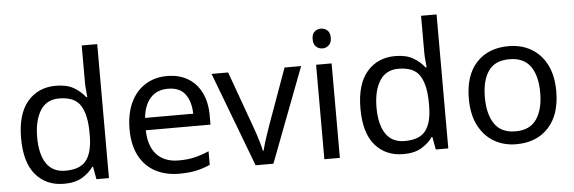

<svg xmlns="http://www.w3.org/2000/svg" viewBox="-49 -917 3243 1085"><g transform="rotate(-5 1572.5 -375.0)"><path d="M275 10Q175 10 115 -59.5Q55 -129 55 -267Q55 -405 115.5 -475.5Q176 -546 276 -546Q338 -546 377.5 -523Q417 -500 442 -467H448Q447 -480 444.5 -505.5Q442 -531 442 -546V-760H530V0H459L446 -72H442Q418 -38 378 -14Q338 10 275 10ZM289 -63Q374 -63 408.5 -109.5Q443 -156 443 -250V-266Q443 -366 410 -419.5Q377 -473 288 -473Q217 -473 181.5 -416.5Q146 -360 146 -265Q146 -169 181.5 -116Q217 -63 289 -63Z M907 -546Q976 -546 1025.5 -516Q1075 -486 1101.5 -431.5Q1128 -377 1128 -304V-251H761Q763 -160 807.5 -112.5Q852 -65 932 -65Q983 -65 1022.5 -74.5Q1062 -84 1104 -102V-25Q1063 -7 1023 1.5Q983 10 928 10Q852 10 793.5 -21Q735 -52 702.5 -113.5Q670 -175 670 -264Q670 -352 699.5 -415Q729 -478 782.5 -512Q836 -546 907 -546ZM906 -474Q843 -474 806.5 -433.5Q770 -393 763 -321H1036Q1035 -389 1004 -431.5Q973 -474 906 -474Z M1362 0 1159 -536H1253L1367 -220Q1375 -198 1384 -171Q1393 -144 1400 -119.5Q1407 -95 1410 -78H1414Q1418 -95 1425.5 -120Q1433 -145 1442.5 -172Q1452 -199 1459 -220L1573 -536H1667L1463 0Z M1797 -737Q1817 -737 1832.5 -723.5Q1848 -710 1848 -681Q1848 -653 1832.5 -639Q1817 -625 1797 -625Q1775 -625 1760 -639Q1745 -653 1745 -681Q1745 -710 1760 -723.5Q1775 -737 1797 -737ZM1840 -536V0H1752V-536Z M2200 10Q2100 10 2040 -59.5Q1980 -129 1980 -267Q1980 -405 2040.5 -475.5Q2101 -546 2201 -546Q2263 -546 2302.5 -523Q2342 -500 2367 -467H2373Q2372 -480 2369.5 -505.5Q2367 -531 2367 -546V-760H2455V0H2384L2371 -72H2367Q2343 -38 2303 -14Q2263 10 2200 10ZM2214 -63Q2299 -63 2333.5 -109.5Q2368 -156 2368 -250V-266Q2368 -366 2335 -419.5Q2302 -473 2213 -473Q2142 -473 2106.5 -416.5Q2071 -360 2071 -265Q2071 -169 2106.5 -116Q2142 -63 2214 -63Z M3091 -269Q3091 -136 3023.5 -63Q2956 10 2841 10Q2770 10 2714.5 -22.5Q2659 -55 2627 -117.5Q2595 -180 2595 -269Q2595 -402 2662 -474Q2729 -546 2844 -546Q2917 -546 2972.5 -513.5Q3028 -481 3059.5 -419.5Q3091 -358 3091 -269ZM2686 -269Q2686 -174 2723.5 -118.5Q2761 -63 2843 -63Q2924 -63 2962 -118.5Q3000 -174 3000 -269Q3000 -364 2962 -418Q2924 -472 2842 -472Q2760 -472 2723 -418Q2686 -364 2686 -269Z"/></g></svg>

Font: Noto Sans Grantha
Style: Regular
Weight: 400
Designer: Monotype Design Team
Foundry: Monotype Imaging Inc.
Version: Version 2.003; ttfautohint (v1.8.4.7-5d5b)